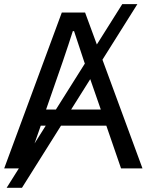

<svg xmlns="http://www.w3.org/2000/svg" viewBox="-24 -805 701 918"><path d="M196.3 -281.2H458L377.9 -511.7Q364.3 -550.8 330.1 -656.2H324.2Q305.7 -597.7 276.4 -511.7ZM-3.9 0 271.5 -745.1H382.8L657.2 0H554.7L484.4 -204.1H170.9L99.6 0ZM7.8 92.8 560.5 -785.2H632.8L81.1 92.8Z"/></svg>

Font: Gothic A1 Medium
Style: Regular
Weight: 500
Designer: HanYang I&C Co.,Ltd.
Foundry: HanYang I&C Co.,Ltd.
Version: Version 2.50